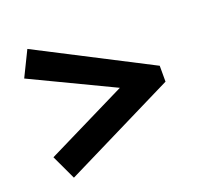

<svg xmlns="http://www.w3.org/2000/svg" viewBox="-95 -603 721 704"><g transform="rotate(-20 265.0 -251.0)"><path d="M79 0 34 -96 350 -252 32 -404 80 -502 515 -278V-216Z"/></g></svg>

Font: Faustina ExtraBold
Style: Regular
Weight: 800
Designer: Alfonso Garcia
Foundry: http://www.omnibus-type.com
Version: Version 1.200